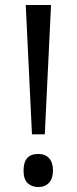

<svg xmlns="http://www.w3.org/2000/svg" viewBox="-20 -734 307 768"><path d="M159.2 -196.8H107.9L83 -713.9H184.1ZM74.2 -51.8Q74.2 -118.2 132.8 -118.2Q161.1 -118.2 176.5 -101.1Q191.9 -84 191.9 -51.8Q191.9 -20.5 176.3 -3.2Q160.6 14.2 132.8 14.2Q107.4 14.2 90.8 -1.2Q74.2 -16.6 74.2 -51.8Z"/></svg>

Font: f0_25643 
Style: Regular
Weight: 400
Foundry: Ascender Corporation
Version: Version 1.10